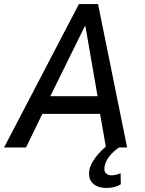

<svg xmlns="http://www.w3.org/2000/svg" viewBox="-36 -725 711 944"><path d="M-16 0 352 -705H446L589 0H485L449 -205L487 -165H138L192 -206L92 0ZM381 -596 198 -225 185 -252H468L448 -227L384 -596ZM487 199Q440 199 417 173Q394 147 406 99Q419 64 449 30Q479 -4 524 -33L549 0Q539 7 524.5 19.5Q510 32 498 48.5Q486 65 480 85Q473 113 483 125Q493 137 512 137Q522 137 533 134.5Q544 132 557 127L558 181Q544 190 526.5 194.5Q509 199 487 199Z"/></svg>

Font: Nunito Sans 7pt Condensed SemiBold
Style: Italic
Weight: 600
Width: 3
Italic angle: -9°
Designer: Vernon Adams
Foundry: Vernon Adams
Version: Version 3.101;gftools[0.9.27]